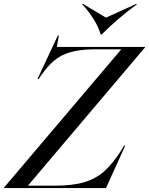

<svg xmlns="http://www.w3.org/2000/svg" viewBox="-82 -949 752 969"><path d="M215 -770 205 -712H650V-710L59 -12H194Q285 -12 343.5 -29.5Q402 -47 444 -84.5Q486 -122 530 -190L544 -214H550L453 0H-62V-2L530 -700H396Q321 -700 272.5 -685.5Q224 -671 190.5 -642.5Q157 -614 123 -565L113 -550H107L210 -770ZM431 -775H426Q416 -811 391 -851.5Q366 -892 332 -928L337 -929L453 -860L605 -929L610 -928Q513 -857 431 -775Z"/></svg>

Font: Nyght Serif Italic
Style: Regular
Weight: 400
Italic angle: -16°
Designer: Maksym Kobuzan
Version: Version 0.410